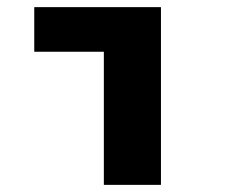

<svg xmlns="http://www.w3.org/2000/svg" viewBox="-20 -518 640 538"><path d="M271 0V-373H76V-498H431V0Z"/></svg>

Font: Source Code Pro ExtraBold
Style: Regular
Weight: 800
Monospace: yes
Designer: Paul D. Hunt, Teo Tuominen
Foundry: Adobe Systems Incorporated
Version: Version 1.018;hotconv 1.0.116;makeotfexe 2.5.65601